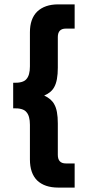

<svg xmlns="http://www.w3.org/2000/svg" viewBox="-20 -765 400 874"><path d="M148.9 56.2Q116.2 23.4 116.2 -39.1V-196.8Q116.2 -237.3 100.1 -254.9Q85.4 -273.4 40 -272V-388.2Q85.4 -386.7 100.1 -404.8Q116.2 -422.4 116.2 -462.9V-618.2Q116.2 -679.2 148.9 -711.9Q183.6 -745.1 245.1 -745.1H319.8V-634.8H279.8Q243.2 -634.8 243.2 -596.2V-457Q243.2 -397.9 227.1 -369.1Q213.9 -343.8 181.2 -330.1Q214.4 -314.5 227.1 -290Q243.2 -262.7 243.2 -203.1V-60.1Q243.2 -21 279.8 -21H319.8V88.9H245.1Q183.1 88.9 148.9 56.2Z"/></svg>

Font: D-DIN-PRO ExtraBold
Style: Bold
Weight: 800
Designer: Charles Nix
Foundry: CyberFei
Version: Version 1.000;hotconv 1.0.109;makeotfexe 2.5.65596